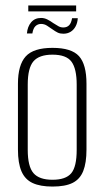

<svg xmlns="http://www.w3.org/2000/svg" viewBox="-20 -679 384 706"><path d="M173 7Q128 7 100 -6Q72 -19 59 -49Q46 -79 46 -129V-371Q46 -440 74.5 -471.5Q103 -503 173 -503Q243 -503 270.5 -472.5Q298 -442 298 -371V-129Q298 -80 286 -50Q274 -20 247 -6.5Q220 7 173 7ZM173 -18Q222 -18 242 -42Q262 -66 262 -128V-368Q262 -426 243 -452Q224 -478 173 -478Q124 -478 103 -453.5Q82 -429 82 -368V-128Q82 -67 103 -42.5Q124 -18 173 -18ZM213 -555Q201 -555 192.5 -559Q184 -563 170 -573Q163 -578 153 -584.5Q143 -591 131 -591Q119 -591 110.5 -583Q102 -575 99 -556H79Q81 -581 94.5 -597Q108 -613 131 -613Q143 -613 154 -607.5Q165 -602 176 -594Q187 -587 195 -582.5Q203 -578 213 -578Q226 -578 234 -586Q242 -594 245 -612H266Q265 -595 258 -582Q251 -569 239.5 -562Q228 -555 213 -555ZM84 -637V-659H260V-637Z"/></svg>

Font: Alumni Sans Thin ExtraLight
Style: Regular
Weight: 250
Version: Version 1.018